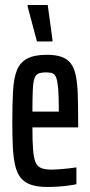

<svg xmlns="http://www.w3.org/2000/svg" viewBox="-20 -736 359 764"><path d="M168 8Q129 8 103 -1Q77 -10 62 -29Q47 -48 40 -79Q33 -110 31 -153Q29 -196 29 -254Q29 -325 32 -375.5Q35 -426 47.5 -457Q60 -488 88.5 -503Q117 -518 167 -518Q202 -518 225.5 -509.5Q249 -501 262.5 -482.5Q276 -464 282 -433.5Q288 -403 289.5 -359Q291 -315 291 -255V-229H109Q109 -175 111.5 -142Q114 -109 121 -91.5Q128 -74 143.5 -67.5Q159 -61 186 -61Q198 -61 217 -62.5Q236 -64 254.5 -66Q273 -68 284 -70V-3Q271 0 252 2.5Q233 5 211 6.5Q189 8 168 8ZM214 -272V-305Q214 -354 211.5 -383Q209 -412 204 -426Q199 -440 189.5 -444Q180 -448 164 -448Q145 -448 133.5 -443.5Q122 -439 117 -424Q112 -409 110.5 -377.5Q109 -346 109 -292H234ZM127 -571 90 -710V-716H170L189 -576V-571Z"/></svg>

Font: Saira UltraCondensed SemiBold
Style: Regular
Weight: 600
Width: 1
Designer: Hector Gatti with collaboration of the Omnibus-Type team
Foundry: Omnibus-Type
Version: Version 1.101